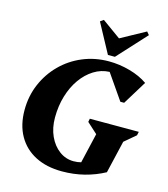

<svg xmlns="http://www.w3.org/2000/svg" viewBox="-136 -1048 1026 1170"><g transform="rotate(15 377.5 -463.0)"><path d="M364 16Q267 16 196 -20.5Q125 -57 86.5 -125Q48 -193 48 -287Q48 -375 80.5 -451Q113 -527 170.5 -584.5Q228 -642 304.5 -674Q381 -706 469 -706Q536 -706 602 -687.5Q668 -669 715 -636L623 -486H599L489 -645Q436 -643 390.5 -614.5Q345 -586 311 -538Q277 -490 258 -426.5Q239 -363 239 -290Q239 -225 262.5 -173.5Q286 -122 326.5 -92Q367 -62 417 -62Q442 -62 464 -68L508 -257L442 -317L446 -338H755L750 -315L679 -255L631 -50Q572 -18 505 -1Q438 16 364 16ZM452 -742 352 -927 373 -942 491 -857 646 -942 662 -923 496 -742Z"/></g></svg>

Font: Platypi
Style: Bold Italic
Weight: 700
Italic angle: -13°
Designer: David Sargent
Foundry: Bolt Cutter Type
Version: Version 1.200; ttfautohint (v1.8.4.7-5d5b)